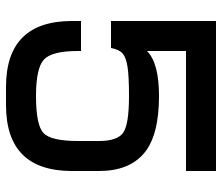

<svg xmlns="http://www.w3.org/2000/svg" viewBox="-70 -670 740 640"><g transform="rotate(90 300.0 -350.0)"><path d="M550 -290V-310Q550 -410 491 -460Q432 -510 300 -510Q190 -510 150 -470V-600H550V-700H50V-350H140Q145 -377 158 -388.5Q171 -400 202 -405Q233 -410 300 -410Q395 -410 422.5 -390.5Q450 -371 450 -310V-290ZM270 0H300V-100Q208 -100 179 -126Q150 -152 150 -240V-250H50V-220Q50 0 270 0ZM330 0Q550 0 550 -220V-290H450V-240Q450 -150 423.5 -125Q397 -100 300 -100V0Z"/></g></svg>

Font: Millimetre
Style: Regular
Weight: 500
Designer: Jérémy Landes
Version: Version 1.0